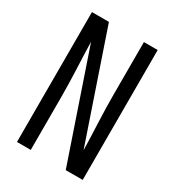

<svg xmlns="http://www.w3.org/2000/svg" viewBox="-178 -838 855 941"><g transform="rotate(30 250.0 -367.5)"><path d="M64 0V-735H160Q212 -583 263.5 -431.5Q315 -280 367 -128Q365 -207 361.5 -285Q358 -363 358 -441V-735H436V0H340L133 -607Q135 -528 138.5 -450Q142 -372 142 -294V0Z"/></g></svg>

Font: Iosevka NFM
Style: Regular
Weight: 400
Monospace: yes
Designer: Belleve Invis
Foundry: Belleve Invis
Version: Version 29.0.4; ttfautohint (v1.8.4);Nerd Fonts 3.3.0